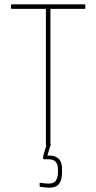

<svg xmlns="http://www.w3.org/2000/svg" viewBox="-20 -675 446 891"><path d="M197 0Q193 0 193 -4V-634H35Q31 -634 31 -638V-651Q31 -655 35 -655H372Q376 -655 376 -651V-638Q376 -634 372 -634H214V-4Q214 0 211 0ZM207 196Q197 196 187 194.5Q177 193 167 192Q165 191 164.5 190Q164 189 164 188V176Q164 171 167 173Q175 174 184.5 175.5Q194 177 206 177Q231 177 240 162Q249 147 249 123V113Q249 88 238.5 76Q228 64 203 64H184Q180 64 180 60Q180 58 180 54Q180 50 181 47L196 -4Q197 -7 200 -7H213Q217 -7 215 -3L200 47H210Q236 47 252 61.5Q268 76 268 111V125Q268 158 255 177Q242 196 207 196Z"/></svg>

Font: Sofia Sans Condensed Thin
Style: Regular
Weight: 250
Version: Version 4.100